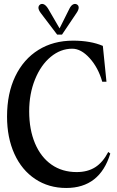

<svg xmlns="http://www.w3.org/2000/svg" viewBox="-20 -918 581 954"><path d="M15 -339Q15 -454 56 -539Q97 -624 171 -670Q245 -716 343 -716Q430 -716 491 -690L509 -512H488Q468 -582 425.5 -629Q383 -676 339 -676Q281 -676 232 -635.5Q183 -595 154 -523.5Q125 -452 125 -365Q125 -274 154 -205.5Q183 -137 236 -100Q289 -63 361 -63Q415 -63 453 -87Q491 -111 518 -163L528 -155Q476 16 309 16Q222 16 155 -28.5Q88 -73 51.5 -153.5Q15 -234 15 -339ZM219 -875 276 -777 325 -875Q333 -891 343 -896Q353 -901 362 -896Q371 -891 371 -880Q371 -869 360 -853L288 -746H264L182 -854Q171 -869 171 -879.5Q171 -890 180 -896Q189 -901 199 -896Q209 -891 219 -875Z"/></svg>

Font: RL Madena Variable
Style: Regular
Weight: 400
Designer: I Kadek Wantara Putra
Foundry: Roughlines ID
Version: Version 1.000;Glyphs 3.1.2 (3151)